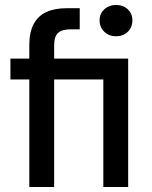

<svg xmlns="http://www.w3.org/2000/svg" viewBox="-20 -753 612 773"><path d="M98 0V-433H22V-517H98V-572Q98 -624 116 -657Q134 -690 167.5 -705Q201 -720 250 -720H301V-635H265Q230 -635 214 -620.5Q198 -606 198 -570V-517H496V0H396V-433H198V0ZM447 -607Q419 -607 400 -625Q381 -643 381 -671Q381 -698 400 -715.5Q419 -733 447 -733Q476 -733 494.5 -715.5Q513 -698 513 -671Q513 -643 494.5 -625Q476 -607 447 -607Z"/></svg>

Font: DM Sans 11pt Medium
Style: Regular
Weight: 500
Version: Version 4.004;gftools[0.9.30]